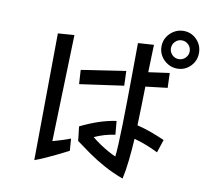

<svg xmlns="http://www.w3.org/2000/svg" viewBox="-93 -959 1186 1099"><g transform="rotate(10 500.0 -409.5)"><path d="M887 -637Q857 -637 832 -652Q807 -667 792 -691.5Q777 -716 777 -746Q777 -777 792 -801.5Q807 -826 832 -841Q857 -856 887 -856Q932 -856 963.5 -824Q995 -792 995 -746Q995 -701 963.5 -669Q932 -637 887 -637ZM941 -746Q941 -769 925 -785Q909 -801 886 -801Q864 -801 848 -785Q832 -769 832 -746Q832 -724 848 -708Q864 -692 886 -692Q909 -692 925 -708Q941 -724 941 -746ZM857 -145Q825 -161 791 -174.5Q757 -188 717 -199Q713 -133 706.5 -73Q700 -13 689 37Q631 16 578 -13Q525 -42 480.5 -73.5Q436 -105 401 -131Q401 -131 400 -142.5Q399 -154 397 -170Q395 -186 393.5 -199Q392 -212 392 -214Q445 -240 495 -257Q545 -274 598 -282L605 -203Q542 -194 485 -168Q504 -152 529.5 -134.5Q555 -117 581 -102.5Q607 -88 626 -80Q629 -100 631.5 -150.5Q634 -201 635.5 -268.5Q637 -336 638 -409.5Q639 -483 639.5 -551Q640 -619 640.5 -670Q641 -721 641 -742L733 -748Q732 -711 730.5 -670.5Q729 -630 728 -588L850 -605L853 -519L726 -504Q725 -448 723.5 -391Q722 -334 720 -278Q768 -266 805.5 -252Q843 -238 882 -221ZM364 -67Q339 -54 305.5 -37.5Q272 -21 237.5 -5.5Q203 10 173 21L180 -717L275 -724L256 -104Q278 -110 308 -119.5Q338 -129 359 -137ZM345 -534 603 -573 606 -488 350 -452Z"/></g></svg>

Font: Moralerspace Krypton JPDOC
Style: Regular
Weight: 400
Version: v0.0.6; ttfautohint (v1.8.4.7-5d5b-dirty) -l 6 -r 45 -G 200 